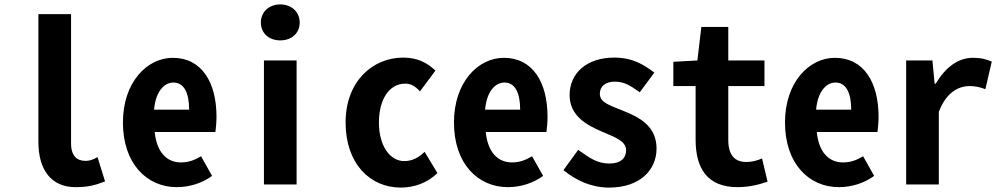

<svg xmlns="http://www.w3.org/2000/svg" viewBox="-20 -836 4540 870"><path d="M322 12C379 12 409 4 456 -14L422 -124C401 -112 385 -107 368 -107C330 -107 302 -128 302 -186V-772H154V-193C154 -65 213 12 322 12Z M781 12C839 12 896 -6 941 -39L891 -128C861 -110 834 -100 800 -100C735 -100 690 -147 681 -238H956C958 -252 961 -280 961 -307C961 -463 894 -574 763 -574C646 -574 537 -463 537 -281C537 -95 645 12 781 12ZM678 -339C685 -420 723 -462 766 -462C814 -462 837 -415 837 -339Z M1176 0H1324V-562H1176ZM1250 -653C1302 -653 1338 -686 1338 -734C1338 -781 1302 -816 1250 -816C1198 -816 1162 -781 1162 -734C1162 -686 1198 -653 1250 -653Z M1796 14C1853 14 1915 -5 1962 -52L1904 -148C1878 -122 1847 -106 1812 -106C1747 -106 1697 -175 1697 -281C1697 -386 1744 -457 1816 -457C1842 -457 1861 -446 1883 -422L1953 -516C1916 -552 1871 -575 1807 -575C1669 -575 1546 -468 1546 -281C1546 -95 1656 14 1796 14Z M2281 12C2339 12 2396 -6 2441 -39L2391 -128C2361 -110 2334 -100 2300 -100C2235 -100 2190 -147 2181 -238H2456C2458 -252 2461 -280 2461 -307C2461 -463 2394 -574 2263 -574C2146 -574 2037 -463 2037 -281C2037 -95 2145 12 2281 12ZM2178 -339C2185 -420 2223 -462 2266 -462C2314 -462 2337 -415 2337 -339Z M2740 14C2879 14 2955 -65 2955 -163C2955 -267 2873 -306 2806 -333C2746 -358 2698 -370 2698 -411C2698 -443 2721 -466 2766 -466C2811 -466 2837 -447 2879 -418L2945 -507C2897 -543 2847 -575 2763 -575C2639 -575 2561 -505 2561 -405C2561 -310 2641 -268 2707 -240C2766 -214 2817 -198 2817 -155C2817 -121 2794 -95 2742 -95C2687 -95 2653 -119 2600 -157L2533 -65C2591 -18 2660 14 2740 14Z M3322 12C3377 12 3424 -1 3458 -13L3433 -118C3410 -108 3387 -102 3362 -102C3308 -102 3280 -134 3280 -203V-446H3444V-562H3280V-714H3158L3140 -562L3031 -556V-446H3132V-203C3132 -73 3185 12 3322 12Z M3781 12C3839 12 3896 -6 3941 -39L3891 -128C3861 -110 3834 -100 3800 -100C3735 -100 3690 -147 3681 -238H3956C3958 -252 3961 -280 3961 -307C3961 -463 3894 -574 3763 -574C3646 -574 3537 -463 3537 -281C3537 -95 3645 12 3781 12ZM3678 -339C3685 -420 3723 -462 3766 -462C3814 -462 3837 -415 3837 -339Z M4086 0H4234V-329C4266 -414 4320 -446 4374 -446C4400 -446 4421 -441 4445 -432L4474 -557C4448 -567 4430 -574 4387 -574C4322 -574 4264 -531 4220 -457H4215L4205 -562H4086Z"/></svg>

Font: Noto Sans Mono CJK HK
Style: Bold
Weight: 700
Designer: Ryoko NISHIZUKA 西塚涼子 (kana, bopomofo & ideographs); Paul D. Hunt (Latin, Greek & Cyrillic); Sandoll Communications 산돌커뮤니
Foundry: Adobe
Version: Version 2.004;hotconv 1.0.118;makeotfexe 2.5.65603